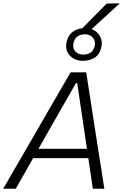

<svg xmlns="http://www.w3.org/2000/svg" viewBox="-40 -1156 754 1176"><path d="M-20.5 0Q13 -58 50 -121.8Q87 -185.5 120.5 -243L262 -488Q298.5 -551 329.5 -604.5Q360.5 -657.5 392.5 -713H488Q496 -660 504.5 -606.5Q513 -552.5 523 -487L561 -242Q570.5 -183 580.5 -120Q590 -56.5 599 0H528.5Q522 -45 515 -92.8Q508 -140.5 501 -187.5H163Q136.5 -140.5 109.5 -93.2Q82.5 -46 56.5 0ZM206 -263 195.5 -244.5H492.5Q491 -253.5 490 -261.5L433 -647H425ZM467.5 -783.5Q417.5 -783.5 387.5 -816Q365 -840 365 -873.5Q365 -885 367.5 -897Q377 -941 407.5 -962.5Q438 -984 482.5 -984Q516 -984 540.2 -968.2Q564.5 -952.5 576 -927Q583.5 -910 583.5 -891Q583.5 -881.5 581.5 -871Q572.5 -824 541.2 -803.8Q510 -783.5 467.5 -783.5ZM469 -821.5Q496 -821.5 515 -834Q534 -846.5 540.5 -876.5Q542 -883.5 542 -889.5Q542 -910.5 528 -926Q510 -946 481.5 -946Q453.5 -946 434.5 -932.8Q415.5 -919.5 410 -892Q408.5 -883.5 408.5 -876Q408.5 -855 421.5 -841Q439.5 -821.5 469 -821.5ZM437 -955.5Q482.5 -1001.5 526 -1045.5Q569.5 -1089.5 614 -1134.5L693.5 -1135.5Q643.5 -1089.5 595 -1045.2Q546.5 -1001 497.5 -956.5Z"/></svg>

Font: Heraclito Light
Style: Italic
Weight: 300
Italic angle: -12°
Designer: Kostas Bartsokas (font) & Cristiano Sobral (main changes)
Foundry: Kostas Bartsokas (font) & Cristiano Sobral (main changes)
Version: Version 1.00;July 8, 2020;FontCreator 13.0.0.2655 64-bit